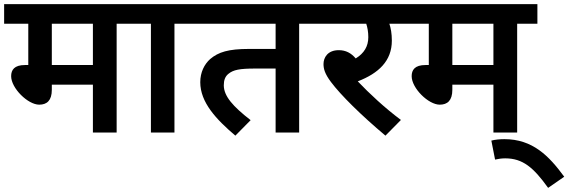

<svg xmlns="http://www.w3.org/2000/svg" viewBox="-20 -642 2753 930"><path d="M545 -527H643V-622H0V-527H117V-327H101C49 -327 34 -303 34 -273C34 -215 115 -135 170 -135C207 -135 231 -155 231 -207V-232H430V0H545ZM430 -527V-327H231V-527Z M825 -527H923V-622H628V-527H711V0H825Z M1429 -527H1527V-622H909V-527H1315V-405H1186C1087 -405 1038 -390 998 -356C970 -331 950 -292 950 -244C950 -146 1027 -64 1120 15L1194 -60C1109 -126 1064 -176 1064 -229C1064 -254 1071 -272 1086 -284C1110 -304 1141 -310 1217 -310H1315V0H1429Z M1922 -61C1844 -119 1768 -190 1713 -248C1814 -287 1878 -347 1878 -445C1878 -480 1873 -506 1866 -527H1955V-622H1513V-527H1754C1760 -509 1764 -487 1764 -462C1764 -418 1744 -384 1703 -359C1681 -385 1655 -399 1621 -399C1567 -399 1547 -363 1547 -332C1547 -309 1553 -285 1583 -245C1630 -182 1729 -84 1847 15Z M2485 -527H2583V-622H1940V-527H2057V-327H2041C1989 -327 1974 -303 1974 -273C1974 -215 2055 -135 2110 -135C2147 -135 2171 -155 2171 -207V-232H2370V0H2485ZM2370 -527V-327H2171V-527Z M2360 39 2378 131C2392 128 2408 125 2427 125C2512 125 2564 169 2635 268L2713 214C2639 113 2560 32 2423 32C2402 32 2379 34 2360 39Z"/></svg>

Font: Noto Sans SemiBold
Style: Italic
Weight: 600
Italic angle: -12°
Designer: Monotype Design Team
Foundry: Monotype Imaging Inc.
Version: Version 2.013